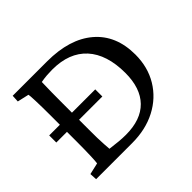

<svg xmlns="http://www.w3.org/2000/svg" viewBox="-133 -753 933 933"><g transform="rotate(-45 333.0 -286.5)"><path d="M47.9 -573.2H284.2Q438.5 -573.2 524.9 -499.5Q611.3 -425.8 611.3 -293Q611.3 -207 571.3 -140.6Q531.2 -74.2 460 -37.1Q388.7 0 295.9 0H47.9L45.9 -37.1L105.5 -50.8Q107.4 -59.6 108.9 -100.6Q110.4 -141.6 110.4 -194.3V-377.9Q110.4 -436.5 108.9 -476.6Q107.4 -516.6 105.5 -522.5L45.9 -536.1ZM195.3 -520.5Q195.3 -510.7 194.8 -495.6Q194.3 -480.5 193.8 -453.1Q193.4 -425.8 193.4 -377.9V-194.3Q193.4 -165 193.8 -139.2Q194.3 -113.3 195.8 -92.8Q197.3 -72.3 198.2 -58.6Q229.5 -54.7 254.4 -52.2Q279.3 -49.8 302.7 -49.8Q406.2 -49.8 460 -105Q513.7 -160.2 513.7 -264.6Q513.7 -328.1 498 -377Q482.4 -425.8 451.7 -459.5Q420.9 -493.2 376.5 -510.3Q332 -527.3 273.4 -527.3Q255.9 -527.3 236.3 -525.9Q216.8 -524.4 195.3 -520.5ZM37.1 -262.7V-311.5H353.5V-262.7Z"/></g></svg>

Font: Crimson Pro ExtraLight
Style: Regular
Weight: 400
Version: Version 1.002